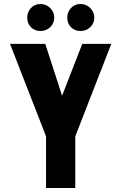

<svg xmlns="http://www.w3.org/2000/svg" viewBox="-20 -939 606 959"><path d="M211 -258 391 -720H536L356 -258ZM210 0V-258H356V0ZM210 -258 30 -720H206L356 -258ZM182 -784Q153 -784 134.5 -803Q116 -822 116 -851Q116 -879 134.5 -899Q153 -919 182 -919Q210 -919 230.5 -899Q251 -879 251 -851Q251 -822 230.5 -803Q210 -784 182 -784ZM382 -784Q353 -784 334.5 -803Q316 -822 316 -851Q316 -879 334.5 -899Q353 -919 382 -919Q410 -919 430.5 -899Q451 -879 451 -851Q451 -822 430.5 -803Q410 -784 382 -784Z"/></svg>

Font: Akshar Light
Style: Regular
Weight: 300
Designer: Tall Chai
Foundry: Tall Chai
Version: Version 1.100